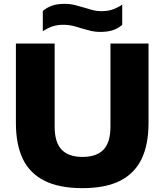

<svg xmlns="http://www.w3.org/2000/svg" viewBox="-20 -966 852 996"><path d="M408 10Q287 10 210.5 -28.5Q134 -67 98.2 -142Q62.5 -217 62.5 -327.5V-740H263.5V-309.5Q263.5 -227 299.8 -189.5Q336 -152 408 -152Q480.5 -152 516.8 -189.5Q553 -227 553 -309.5V-740H750.5V-327.5Q750.5 -217 714.8 -142Q679 -67 603.5 -28.5Q528 10 408 10ZM501 -800.5Q472 -800.5 447.5 -806.8Q423 -813 399.5 -820Q378 -827 356.5 -832.2Q335 -837.5 311 -837.5Q277.5 -837.5 252.8 -829.2Q228 -821 202 -804V-909Q224.5 -928 251 -937Q277.5 -946 315 -946Q344 -946 368.8 -939.8Q393.5 -933.5 416.5 -926.5Q438.5 -919.5 460 -913.8Q481.5 -908 505 -908Q538.5 -908 563.5 -916.5Q588.5 -925 614 -942V-837Q592 -818 565.2 -809.2Q538.5 -800.5 501 -800.5Z"/></svg>

Font: Encode Sans SemiExpanded ExtraBold
Style: Regular
Weight: 800
Width: 6
Designer: Multiple Designers
Foundry: Impallari Type
Version: Version 3.002